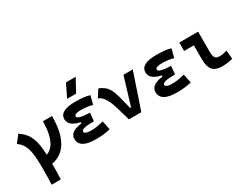

<svg xmlns="http://www.w3.org/2000/svg" viewBox="-86 -1486 3102 2403"><g transform="rotate(-30 1465.0 -285.0)"><path d="M172.9 9.8V-115.7Q427.7 -115.7 427.7 -517.6H560.1Q560.1 9.8 172.9 9.8ZM126.5 224.6Q128.9 176.8 130.1 119.4Q131.3 62 131.3 -4.9Q131.3 -105.5 125.7 -174.8Q120.1 -244.1 106 -291.9Q91.8 -339.6 67.1 -373.4Q42.5 -407.2 4.4 -435.5L84.5 -537.1Q138.2 -500 173 -457.3Q207.9 -414.6 227.8 -356Q247.8 -297.4 255.7 -212.4Q263.7 -127.4 263.7 -4.9Q263.7 62 262.5 119.4Q261.2 176.8 258.8 224.6Z M891.6 9.8Q658.7 9.8 658.7 -128.4Q658.7 -241.2 859.9 -255.9L993.2 -316.4L981.4 -198.2H965.8Q798.8 -198.2 798.8 -153.8Q798.8 -115.2 895.5 -115.2Q959 -115.2 1000.7 -124.5Q1042.5 -133.8 1075.2 -142.1L1102.1 -13.7Q1061.5 -2.9 1008.5 3.4Q955.6 9.8 891.6 9.8ZM832.5 -210.4V-270.5Q673.3 -305.7 673.3 -405.3Q673.3 -527.3 899.4 -527.3Q1043.9 -527.3 1106.9 -502.9L1075.2 -379.9Q1004.4 -402.3 910.2 -402.3Q813.5 -402.3 813.5 -364.7Q813.5 -321.3 993.2 -316.4L981.4 -198.2ZM831.1 -609.4 921.9 -794.9H1062L961.4 -609.4Z M1372.6 0 1454.1 -116.2H1470.7L1592.3 -517.6H1727.1L1551.8 0ZM1372.6 0 1317.4 -190.4Q1297.4 -260.7 1274.2 -308.1Q1251 -355.5 1224.1 -383.3Q1197.3 -411.1 1166.5 -421.4L1234.4 -527.3Q1276.9 -511.7 1309.8 -486.1Q1342.8 -460.4 1367.9 -415.8Q1393.1 -371.1 1411.6 -297.9L1477.5 -38.6Z M2063.5 9.8Q1830.6 9.8 1830.6 -128.4Q1830.6 -241.2 2031.7 -255.9L2165 -316.4L2153.3 -198.2H2137.7Q1970.7 -198.2 1970.7 -153.8Q1970.7 -115.2 2067.4 -115.2Q2130.9 -115.2 2172.6 -124.5Q2214.4 -133.8 2247.1 -142.1L2273.9 -13.7Q2233.4 -2.9 2180.4 3.4Q2127.4 9.8 2063.5 9.8ZM2004.4 -210.4V-270.5Q1845.2 -305.7 1845.2 -405.3Q1845.2 -527.3 2071.3 -527.3Q2215.8 -527.3 2278.8 -502.9L2247.1 -379.9Q2176.3 -402.3 2082 -402.3Q1985.4 -402.3 1985.4 -364.7Q1985.4 -321.3 2165 -316.4L2153.3 -198.2Z M2716.8 9.8Q2622.6 9.8 2581.1 -39.1Q2539.6 -87.9 2539.6 -195.3V-517.6H2671.4V-232.9Q2671.4 -191.9 2677.7 -166Q2683.9 -140.1 2702.1 -127.9Q2720.3 -115.7 2755.9 -115.7Q2796.9 -115.7 2859.9 -134.3L2871.6 -10.7Q2831.5 0 2795.2 4.9Q2758.8 9.8 2716.8 9.8ZM2398.9 -396V-517.6H2562.5V-396Z"/></g></svg>

Font: Cascadia Mono
Style: Regular
Weight: 400
Monospace: yes
Designer: Aaron Bell
Foundry: Saja Typeworks
Version: Version 2102.003